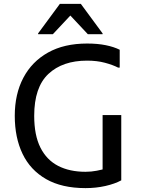

<svg xmlns="http://www.w3.org/2000/svg" viewBox="-20 -956 724 988"><path d="M56 -360Q56 -472 100 -555.5Q144 -639 227 -685.5Q310 -732 428 -732Q482 -732 524 -723.5Q566 -715 596 -700V-608H588Q561 -622 520 -633Q479 -644 428 -644Q302 -644 229 -575.5Q156 -507 156 -360Q156 -260 188 -196.5Q220 -133 279 -102.5Q338 -72 420 -72Q450 -72 478 -77.5Q506 -83 530 -90L508 -46V-364H604V-28Q571 -10 522.5 1Q474 12 420 12Q298 12 217 -34.5Q136 -81 96 -164.5Q56 -248 56 -360ZM176 -780V-784L288 -936H396L508 -784V-780H432L342 -876L252 -780Z"/></svg>

Font: Kufam
Style: Regular
Weight: 400
Designer: Wael Morcos, Artur Schmal
Foundry: Original Type
Version: Version 1.301; ttfautohint (v1.8.3)